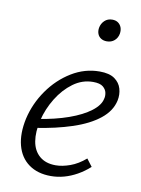

<svg xmlns="http://www.w3.org/2000/svg" viewBox="-75 -678 542 739"><g transform="rotate(10 196.0 -309.0)"><path d="M175 8Q123 8 88.5 -17Q54 -42 42 -87.5Q30 -133 43 -193Q57 -254 93.5 -306Q130 -358 181.5 -389.5Q233 -421 291 -421Q329 -421 349.5 -406.5Q370 -392 376.5 -369.5Q383 -347 378 -323Q369 -281 329.5 -249.5Q290 -218 226.5 -197Q163 -176 83 -164L84 -199Q154 -210 206 -228.5Q258 -247 289.5 -271Q321 -295 326 -321Q329 -331 326.5 -344Q324 -357 312 -367Q300 -377 273 -377Q231 -377 195.5 -351Q160 -325 134.5 -283.5Q109 -242 98 -196Q87 -149 93 -113Q99 -77 123 -56.5Q147 -36 186 -36Q212 -36 242.5 -47Q273 -58 302 -83L324 -54Q302 -34 277 -20Q252 -6 226.5 1Q201 8 175 8ZM297 -540Q284 -540 274.5 -546Q265 -552 261 -562.5Q257 -573 259 -586Q262 -603 274 -614.5Q286 -626 304 -626Q318 -626 327 -619.5Q336 -613 340 -602.5Q344 -592 342 -578Q339 -561 327 -550.5Q315 -540 297 -540Z"/></g></svg>

Font: Ysabeau Office Light
Style: Italic
Weight: 300
Italic angle: -12°
Designer: Christian Thalmann (Catharsis Fonts)
Version: Version 2.001;gftools[0.9.30]; featfreeze: tnum,lnum,ss02